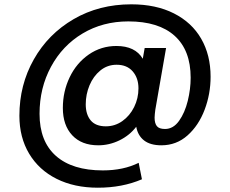

<svg xmlns="http://www.w3.org/2000/svg" viewBox="-20 -666 1065 889"><path d="M69.8 -129.9Q69.8 -272.9 136.5 -390.9Q203.1 -508.8 321 -577.4Q439 -646 587.9 -646Q702.1 -646 785.2 -604Q868.2 -562 911.6 -486.6Q955.1 -411.1 955.1 -311Q955.1 -231 927.5 -158Q899.9 -85 848.4 -39.1Q796.9 6.8 727.1 6.8Q676.3 6.8 647.2 -15.6Q618.2 -38.1 610.8 -79.1Q580.1 -39.1 533 -16.1Q485.8 6.8 435.1 6.8Q357.9 6.8 314.5 -39.6Q271 -85.9 271 -166Q271 -242.2 302.5 -308.1Q334 -374 391.1 -413.6Q448.2 -453.1 519 -453.1Q606 -453.1 641.1 -394L649.9 -443.8H749L699.2 -158.2Q696.3 -137.2 695.8 -121.1Q695.8 -95.2 706.3 -82Q716.8 -68.8 744.1 -68.8Q782.2 -68.8 809.1 -106.4Q835.9 -144 849.4 -199Q862.8 -253.9 862.8 -306.2Q862.8 -433.1 788.8 -500Q714.8 -566.9 574.2 -566.9Q456.1 -566.9 362.5 -511Q269 -455.1 216.1 -356.9Q163.1 -258.8 163.1 -139.2Q163.1 -11.2 239 55.9Q314.9 123 456.1 123Q551.3 123 622.1 87.9L637.2 164.1Q546.4 203.1 433.1 203.1Q324.2 203.1 242.2 162.1Q160.2 121.1 115 45.7Q69.8 -29.8 69.8 -129.9ZM377 -183.1Q377 -136.2 399.9 -108.6Q422.9 -81.1 470.2 -81.1Q512.2 -81.1 546.6 -105.5Q581.1 -129.9 601.1 -170.4Q621.1 -210.9 621.1 -256.8Q621.1 -304.7 594.5 -335.4Q567.9 -366.2 520 -366.2Q477.1 -366.2 444.6 -339.6Q412.1 -313 394.5 -271Q377 -229 377 -183.1Z"/></svg>

Font: Poppins Medium
Style: Regular
Weight: 500
Designer: Ninad Kale (Devanagari), Jonny Pinhorn (Latin)
Foundry: Indian Type Foundry
Version: 4.004